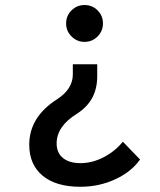

<svg xmlns="http://www.w3.org/2000/svg" viewBox="-20 -547 626 753"><path d="M294.9 185.5Q199.7 185.5 147.2 142.1Q94.7 98.6 94.7 20.5Q94.7 -33.7 121.8 -78.1Q148.9 -122.6 203.1 -157.2Q234.9 -177.7 250.2 -202.1Q265.6 -226.6 265.6 -254.9V-294.9H361.3V-248Q361.3 -199.7 341.6 -163.1Q321.8 -126.5 281.2 -100.6Q241.7 -76.2 221.9 -47.1Q202.1 -18.1 202.1 15.6Q202.1 52.2 226.8 72.5Q251.5 92.8 295.9 92.8ZM294.9 185.5 295.9 92.8Q341.8 92.8 386.2 69.8Q430.7 46.9 461.9 8.8L529.3 78.6Q495.1 127 431.9 156.2Q368.7 185.5 294.9 185.5ZM311.5 -527.3Q341.8 -527.3 362.8 -506.3Q383.8 -485.4 383.8 -455.1Q383.8 -425.3 362.8 -404.1Q341.8 -382.8 311.5 -382.8Q281.7 -382.8 260.5 -404.1Q239.3 -425.3 239.3 -455.1Q239.3 -485.4 260.5 -506.3Q281.7 -527.3 311.5 -527.3Z"/></svg>

Font: Cascadia Code PL
Style: Regular
Weight: 400
Monospace: yes
Designer: Aaron Bell
Foundry: Saja Typeworks
Version: Version 2102.003